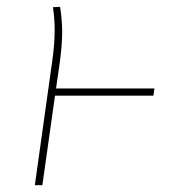

<svg xmlns="http://www.w3.org/2000/svg" viewBox="-20 -542 511 562"><path d="M429 -262H141L104 0H82L133 -364Q140 -413 140 -453Q140 -488 135 -521L156 -522Q162 -480 162 -450Q162 -412 155 -359L144 -283H432Z"/></svg>

Font: FiraGO Thin
Style: Italic
Weight: 100
Italic angle: -8°
Designer: bBox Type GmbH
Foundry: bBox Type GmbH
Version: Version 1.001